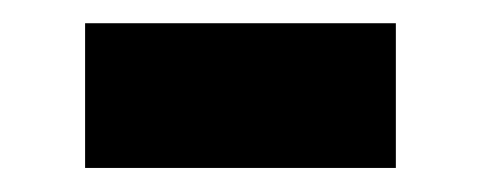

<svg xmlns="http://www.w3.org/2000/svg" viewBox="-20 -378 406 162"><path d="M314 -236.3V-358.4H51.8V-236.3Z"/></svg>

Font: Noto Reveo Sans
Style: Bold
Weight: 700
Designer: Monotype Design team
Foundry: Monotype Imaging Inc.
Version: Version 1.04